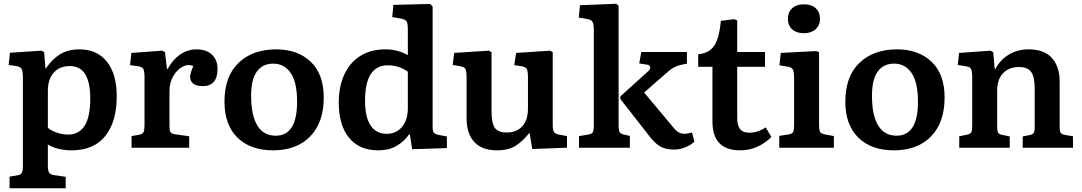

<svg xmlns="http://www.w3.org/2000/svg" viewBox="-20 -787 5765 1023"><path d="M31 216V154L74 147Q89 145 95.5 135Q102 125 102 99V-371Q102 -408 95 -420Q88 -432 67 -435L26 -441L33 -506L200 -517L215 -510L222 -423H225Q257 -471 299.5 -497.5Q342 -524 403 -524Q497 -524 549.5 -458.5Q602 -393 602 -273Q602 -139 541 -62.5Q480 14 362 14Q326 14 292 6Q258 -2 235 -17V98Q235 122 241.5 132.5Q248 143 268 146L330 155V216ZM342 -70Q461 -70 461 -261Q461 -435 353 -435Q296 -435 265.5 -399Q235 -363 235 -303V-106Q252 -91 282.5 -80.5Q313 -70 342 -70Z M681 0V-62L725 -70Q740 -73 745 -83Q750 -93 750 -119V-372Q750 -406 744.5 -418Q739 -430 717 -434L673 -440L680 -505L845 -517L859 -509L870 -419H873Q899 -468 939 -496Q979 -524 1027 -524Q1079 -524 1109 -496Q1139 -468 1139 -420Q1139 -328 1060 -328Q1027 -328 1010 -341.5Q993 -355 993 -377Q993 -396 1010 -435Q982 -447 952.5 -431.5Q923 -416 903 -381Q883 -346 883 -302V-117Q883 -93 888 -84Q893 -75 910 -72L988 -61V0Z M1435 14Q1314 14 1245 -54Q1176 -122 1176 -245Q1176 -380 1251 -452Q1326 -524 1452 -524Q1566 -524 1635.5 -458Q1705 -392 1705 -267Q1705 -135 1633 -60.5Q1561 14 1435 14ZM1449 -64Q1563 -64 1563 -245Q1563 -348 1529 -398Q1495 -448 1436 -448Q1380 -448 1349 -406.5Q1318 -365 1318 -276Q1318 -173 1351 -118.5Q1384 -64 1449 -64Z M1996 14Q1894 14 1839.5 -53Q1785 -120 1785 -240Q1785 -327 1815 -391Q1845 -455 1900.5 -489.5Q1956 -524 2034 -524Q2068 -524 2099 -515.5Q2130 -507 2153 -493V-631Q2153 -663 2145.5 -674Q2138 -685 2111 -689L2070 -696L2076 -761L2272 -766L2285 -753V-112Q2285 -89 2291 -81Q2297 -73 2318 -68L2361 -60V2L2176 8L2164 -71H2160Q2132 -32 2092 -9Q2052 14 1996 14ZM2040 -74Q2091 -74 2122 -111Q2153 -148 2153 -210V-405Q2106 -439 2046 -439Q1925 -439 1925 -250Q1925 -163 1954.5 -118.5Q1984 -74 2040 -74Z M2628 14Q2549 14 2507.5 -30Q2466 -74 2466 -157V-372Q2466 -406 2460.5 -418Q2455 -430 2433 -434L2392 -441L2400 -505L2585 -517L2599 -509V-193Q2599 -129 2617 -105Q2635 -81 2680 -81Q2733 -81 2763 -114.5Q2793 -148 2793 -208V-373Q2793 -408 2787 -419Q2781 -430 2759 -434L2720 -440L2730 -505L2911 -517L2925 -509V-121Q2925 -94 2931.5 -84Q2938 -74 2957 -70L3001 -62V0L2816 7L2802 -77H2799Q2765 -34 2727 -10Q2689 14 2628 14Z M3065 0V-62L3114 -70Q3133 -73 3138.5 -82.5Q3144 -92 3144 -119V-626Q3144 -660 3136.5 -671.5Q3129 -683 3103 -687L3064 -693L3070 -759L3263 -767L3276 -756V-117Q3276 -93 3281 -83.5Q3286 -74 3304 -70L3336 -63V0ZM3571 10Q3530 10 3500 -5.5Q3470 -21 3435 -68L3285 -260V-273L3432 -406Q3445 -418 3444.5 -429Q3444 -440 3430 -442L3386 -449L3397 -510H3640V-448L3606 -441Q3590 -437 3573.5 -429Q3557 -421 3539 -405L3412 -294L3555 -123Q3573 -99 3589 -86.5Q3605 -74 3629 -74Q3640 -74 3667 -81L3680 -32Q3659 -13 3630 -1.5Q3601 10 3571 10Z M3924 14Q3776 14 3776 -139V-431H3700V-498Q3761 -504 3787 -546Q3813 -588 3821 -676L3892 -685L3908 -678V-510H4056V-431H3908V-158Q3908 -120 3922.5 -100Q3937 -80 3972 -80Q4017 -80 4060 -108L4090 -57Q4058 -25 4016 -5.5Q3974 14 3924 14Z M4263 -610Q4224 -610 4201 -630.5Q4178 -651 4178 -687Q4178 -722 4201 -743Q4224 -764 4263 -764Q4303 -764 4326 -743.5Q4349 -723 4349 -687Q4349 -652 4325.5 -631Q4302 -610 4263 -610ZM4132 0V-63L4182 -71Q4201 -74 4206 -84Q4211 -94 4211 -121V-369Q4211 -404 4204.5 -416.5Q4198 -429 4176 -432L4133 -439L4140 -505L4330 -515L4344 -508V-118Q4344 -98 4348.5 -86.5Q4353 -75 4374 -71L4423 -62V0Z M4743 14Q4622 14 4553 -54Q4484 -122 4484 -245Q4484 -380 4559 -452Q4634 -524 4760 -524Q4874 -524 4943.5 -458Q5013 -392 5013 -267Q5013 -135 4941 -60.5Q4869 14 4743 14ZM4757 -64Q4871 -64 4871 -245Q4871 -348 4837 -398Q4803 -448 4744 -448Q4688 -448 4657 -406.5Q4626 -365 4626 -276Q4626 -173 4659 -118.5Q4692 -64 4757 -64Z M5091 0V-61L5134 -70Q5150 -73 5155 -82Q5160 -91 5160 -118V-374Q5160 -408 5154 -419.5Q5148 -431 5126 -434L5083 -441L5090 -505L5258 -517L5272 -509L5280 -419H5283Q5309 -468 5355 -496Q5401 -524 5460 -524Q5544 -524 5585 -478Q5626 -432 5626 -353V-109Q5626 -88 5631.5 -79.5Q5637 -71 5656 -68L5697 -61V0H5429V-60L5465 -67Q5482 -70 5487.5 -78.5Q5493 -87 5493 -109V-316Q5493 -378 5474 -404Q5455 -430 5409 -430Q5357 -430 5325 -397.5Q5293 -365 5293 -303V-112Q5293 -90 5297.5 -81Q5302 -72 5318 -69L5360 -60V0Z"/></svg>

Font: Literata SemiBold
Style: Regular
Weight: 600
Designer: Latin by Veronika Burian and Jose Scaglione. Greek by Irene Vlachou. Cyrillic by Vera Evstafieva.
Foundry: TypeTogether
Version: Version 3.103; ttfautohint (v1.8.4.7-5d5b);gftools[0.9.29]